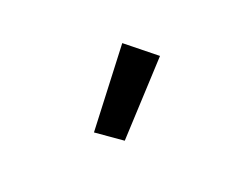

<svg xmlns="http://www.w3.org/2000/svg" viewBox="-51 -990 670 553"><g transform="rotate(-30 284.0 -713.5)"><path d="M240.7 -589.8 175.8 -654.8 375 -836.9 450.7 -750.5Z"/></g></svg>

Font: Akatab ExtraBold
Style: Regular
Weight: 800
Designer: SIL International
Foundry: SIL International
Version: Version 3.000